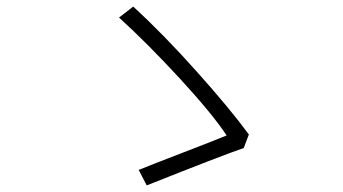

<svg xmlns="http://www.w3.org/2000/svg" viewBox="-20 -646 1040 582"><path d="M734.4 -238.3 718.8 -197.3Q650.4 -173.8 424.8 -84L400.4 -130.9Q433.6 -144.5 537.6 -184.6Q641.6 -224.6 667 -235.4Q623 -301.8 524.9 -408.2Q426.8 -514.6 340.8 -592.8L383.8 -626Q475.6 -542 577.1 -428.2Q678.7 -314.5 734.4 -238.3Z"/></svg>

Font: GenEi Gothic M Light
Style: Regular
Weight: 300
Designer: o_tamon (Modified); [Source Han Sans]
Ryoko NISHIZUKA  (kana & ideographs); Paul D. Hunt (Latin, Greek & Cyrillic); Wenl
Version: Version 1.1a;Original Version 1.004